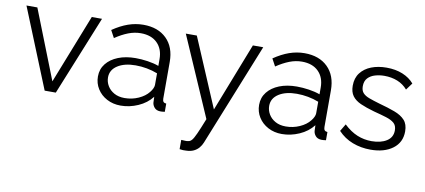

<svg xmlns="http://www.w3.org/2000/svg" viewBox="-69 -774 2743 1240"><g transform="rotate(10 1302.5 -153.5)"><path d="M229.8 0 18.6 -521.1H90L268.5 -67.8L446.9 -521.1H514.1L302.9 0Z M552.6 -150.4Q552.6 -198.6 580.9 -234.1Q609.1 -269.6 658.5 -289.3Q707.9 -309 773 -309Q810.6 -309 851.9 -302.9Q893.1 -296.8 925.1 -284.9V-329.1Q925.1 -395.3 886 -434.2Q846.9 -473.1 777.7 -473.1Q736.5 -473.1 695.8 -457.3Q655.1 -441.5 611.1 -412L585 -460.4Q635.7 -495.1 684.9 -512.5Q734.2 -529.8 784.8 -529.8Q880.9 -529.8 937 -474.8Q993.1 -419.7 993.1 -322.8V-82.3Q993.1 -68.1 999 -61.3Q1004.9 -54.6 1017.6 -53.9V0Q1006.6 1.4 999.1 2Q991.5 2.5 986.6 2.2Q961.8 1.1 949.1 -14Q936.4 -29.1 935 -46.4L933.6 -83.8Q899 -39.2 843.1 -14.6Q787.2 10 729.1 10Q678.6 10 638.5 -11.4Q598.4 -32.7 575.5 -69.2Q552.6 -105.7 552.6 -150.4ZM902.4 -110.5Q913.2 -123.6 919.2 -136.9Q925.1 -150.2 925.1 -159.9V-236.1Q891.5 -249.3 854.7 -256.1Q817.9 -262.9 780.8 -262.9Q707.9 -262.9 662.8 -233.9Q617.8 -204.9 617.8 -155.4Q617.8 -126.2 633.1 -100.4Q648.3 -74.5 677.1 -58.5Q705.8 -42.5 745.3 -42.5Q794 -42.5 836.4 -61.5Q878.9 -80.5 902.4 -110.5Z M1153.7 160Q1167.9 160.7 1180.7 161.3Q1193.6 161.9 1200 159.8Q1212.5 158.4 1223 146.3Q1233.5 134.3 1248.9 100.3Q1264.3 66.3 1290.5 0L1063.6 -521.1H1135.8L1327.4 -70.2L1503.4 -521.1H1571.3L1301.1 151.4Q1293.6 170.3 1279.8 186.7Q1265.9 203.1 1245.3 212.7Q1224.6 222.4 1195.4 222.9Q1186.4 223.5 1176.6 223.3Q1166.8 223 1153.7 220.9Z M1609.6 -150.4Q1609.6 -198.6 1637.9 -234.1Q1666.1 -269.6 1715.5 -289.3Q1764.9 -309 1830 -309Q1867.6 -309 1908.9 -302.9Q1950.1 -296.8 1982.1 -284.9V-329.1Q1982.1 -395.3 1943 -434.2Q1903.9 -473.1 1834.7 -473.1Q1793.5 -473.1 1752.8 -457.3Q1712.1 -441.5 1668.1 -412L1642 -460.4Q1692.7 -495.1 1741.9 -512.5Q1791.2 -529.8 1841.8 -529.8Q1937.9 -529.8 1994 -474.8Q2050.1 -419.7 2050.1 -322.8V-82.3Q2050.1 -68.1 2056 -61.3Q2061.9 -54.6 2074.6 -53.9V0Q2063.6 1.4 2056.1 2Q2048.5 2.5 2043.6 2.2Q2018.8 1.1 2006.1 -14Q1993.4 -29.1 1992 -46.4L1990.6 -83.8Q1956 -39.2 1900.1 -14.6Q1844.2 10 1786.1 10Q1735.6 10 1695.5 -11.4Q1655.4 -32.7 1632.5 -69.2Q1609.6 -105.7 1609.6 -150.4ZM1959.4 -110.5Q1970.2 -123.6 1976.2 -136.9Q1982.1 -150.2 1982.1 -159.9V-236.1Q1948.5 -249.3 1911.7 -256.1Q1874.9 -262.9 1837.8 -262.9Q1764.9 -262.9 1719.8 -233.9Q1674.8 -204.9 1674.8 -155.4Q1674.8 -126.2 1690.1 -100.4Q1705.3 -74.5 1734.1 -58.5Q1762.8 -42.5 1802.3 -42.5Q1851 -42.5 1893.4 -61.5Q1935.9 -80.5 1959.4 -110.5Z M2367.6 10Q2304.4 10 2249.4 -11.2Q2194.5 -32.4 2154.1 -75.4L2182.5 -123Q2226 -81.9 2270.7 -63.6Q2315.4 -45.3 2364.8 -45.3Q2425.5 -45.3 2463.7 -69.6Q2501.8 -93.9 2501.8 -139.5Q2501.8 -171.2 2483.2 -187.4Q2464.7 -203.6 2430.2 -214.3Q2395.7 -224.9 2347.6 -237.2Q2293.9 -252.4 2257.3 -268.7Q2220.8 -285.1 2202.2 -310.6Q2183.6 -336.2 2183.6 -377.2Q2183.6 -427.8 2209.5 -461.5Q2235.4 -495.3 2279.7 -512.6Q2324 -529.8 2379.4 -529.8Q2438.8 -529.8 2485.1 -510.8Q2531.4 -491.8 2560.3 -457.6L2526.8 -412.2Q2499.4 -444 2460.6 -459.6Q2421.8 -475.2 2374.6 -475.2Q2342.9 -475.2 2314 -466.8Q2285 -458.4 2266.6 -438.8Q2248.1 -419.2 2248.1 -385.1Q2248.1 -357.5 2262 -341.6Q2276 -325.8 2303.8 -315.5Q2331.6 -305.2 2372.6 -293.2Q2432.5 -277.1 2476.4 -260.7Q2520.3 -244.3 2544.3 -218Q2568.3 -191.8 2568.3 -144.6Q2568.3 -72.4 2513.2 -31.2Q2458.1 10 2367.6 10Z"/></g></svg>

Font: Raleway Thin
Style: Regular
Weight: 100
Designer: Matt McInerney, Pablo Impallari, Rodrigo Fuenzalida
Foundry: Matt McInerney, Pablo Impallari, Rodrigo Fuenzalida
Version: Version 4.026